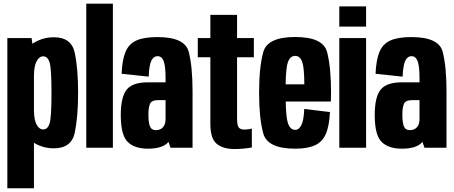

<svg xmlns="http://www.w3.org/2000/svg" viewBox="-20 -805 2476 1046"><path d="M20 220.5V-597.5H152L156.5 -566.5Q209 -602 273.5 -602Q369.5 -602 387.5 -516.5Q405.5 -431 405.5 -300Q405.5 -169 387.5 -83Q369.5 3 273.5 3Q214 3 165 -27V220.5ZM165 -203.5Q165.5 -152.5 179 -127Q193 -100 215.5 -100Q240 -100 250.2 -132.5Q260.5 -165 260.5 -299.5Q260.5 -432 250.2 -465Q240 -498 215.5 -498Q193 -498 179 -470.5Q165.5 -444 165 -395.5Z M450 0V-785H595V0Z M909 0 898 -32Q867.5 5 786 5Q712 5 675 -32.5Q638 -70 638 -177.5Q638 -277 670.2 -316.8Q702.5 -356.5 785.5 -356.5H882V-377Q882 -446 871.5 -472.5Q861 -499 838 -499Q817 -499 804.8 -475Q792.5 -451 790 -387.5L642.5 -403Q645.5 -477 663.2 -521Q681 -565 722.2 -584Q763.5 -603 838 -603Q987.5 -603 1008.2 -522.5Q1029 -442 1029 -308V0ZM882 -157V-259.5H841.5Q806.5 -259.5 797.5 -240Q788.5 -220.5 788.5 -179.5Q788.5 -138.5 796.8 -117.2Q805 -96 829 -96Q854 -96 868 -111.8Q882 -127.5 882 -157Z M1258 7Q1196 7 1161 -21.2Q1126 -49.5 1126 -130.5V-493H1057.5V-597.5H1126V-724H1271.5V-597.5H1363V-493H1271.5V-159Q1271.5 -120.5 1281.2 -109.8Q1291 -99 1310.5 -99Q1331.5 -99 1352 -104.5V-1.5Q1302 7 1258 7Z M1588.5 5Q1436.5 5 1414 -78.8Q1391.5 -162.5 1391.5 -297.5Q1391.5 -439 1414.2 -521.2Q1437 -603.5 1588 -603.5Q1740.5 -603.5 1762 -521.2Q1783.5 -439 1783.5 -300.5Q1783.5 -274 1782.5 -252H1536.5Q1538.5 -163.5 1548.5 -134.5Q1561 -97.5 1588.5 -97.5Q1608.5 -97.5 1621.8 -123.2Q1635 -149 1637.5 -211.5L1777.5 -194.5Q1774 -117.5 1754.5 -74Q1735 -30.5 1694.5 -12.8Q1654 5 1588.5 5ZM1536 -345.5H1638Q1637.5 -436.5 1626.5 -467.5Q1615 -500.5 1588 -500.5Q1561 -500.5 1548.5 -466.5Q1538 -438.5 1536 -345.5Z M1828.5 0V-597.5H1974.5V0ZM1828.5 -770H1974.5V-660H1828.5Z M2292.5 0 2281.5 -32Q2251 5 2169.5 5Q2095.5 5 2058.5 -32.5Q2021.5 -70 2021.5 -177.5Q2021.5 -277 2053.8 -316.8Q2086 -356.5 2169 -356.5H2265.5V-377Q2265.5 -446 2255 -472.5Q2244.5 -499 2221.5 -499Q2200.5 -499 2188.2 -475Q2176 -451 2173.5 -387.5L2026 -403Q2029 -477 2046.8 -521Q2064.5 -565 2105.8 -584Q2147 -603 2221.5 -603Q2371 -603 2391.8 -522.5Q2412.5 -442 2412.5 -308V0ZM2265.5 -157V-259.5H2225Q2190 -259.5 2181 -240Q2172 -220.5 2172 -179.5Q2172 -138.5 2180.2 -117.2Q2188.5 -96 2212.5 -96Q2237.5 -96 2251.5 -111.8Q2265.5 -127.5 2265.5 -157Z"/></svg>

Font: Anybody Condensed Regular
Style: Bold
Weight: 700
Width: 3
Designer: Tyler Finck
Foundry: Etcetera Type Company
Version: Version 1.010; ttfautohint (v1.8.3) -l 8 -r 50 -G 200 -x 14 